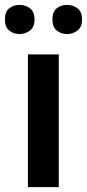

<svg xmlns="http://www.w3.org/2000/svg" viewBox="-33 -764 355 784"><path d="M207 0H81V-542H207ZM-13 -684Q-13 -716 4.5 -730Q22 -744 47 -744Q71 -744 89.5 -730Q108 -716 108 -684Q108 -654 89.5 -639.5Q71 -625 47 -625Q22 -625 4.5 -639.5Q-13 -654 -13 -684ZM181 -684Q181 -716 198.5 -730Q216 -744 241 -744Q265 -744 283.5 -730Q302 -716 302 -684Q302 -654 283.5 -639.5Q265 -625 241 -625Q216 -625 198.5 -639.5Q181 -654 181 -684Z"/></svg>

Font: Noto Sans Gujarati SemiBold
Style: Regular
Weight: 600
Designer: Jelle Bosma - Monotype Design Team, Universal Thirst
Foundry: Monotype Imaging Inc.
Version: Version 2.106; ttfautohint (v1.8.4.7-5d5b)